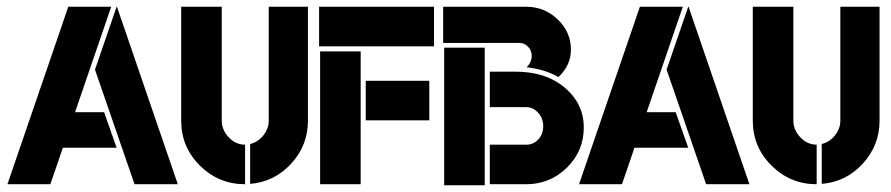

<svg xmlns="http://www.w3.org/2000/svg" viewBox="-20 -545 2637 568"><path d="M325 -525H326L506 0H378L261 -339ZM166 -108 129 0H2L182 -525H309L202 -213H288L325 -108Z M705 0Q627 0 571.5 -55Q516 -110 516 -188V-525H636V-188Q636 -161 656.5 -139Q677 -117 705 -117ZM720 -1V-119Q744 -125 759.5 -145Q775 -165 775 -188V-525H891V-188Q891 -115 841.5 -61Q792 -7 720 -1Z M927 0V-393H1047V0ZM1062 -306H1250V-189H1062ZM924 -525H1264V-408H924Z M1538 -346Q1553 -361 1553 -380Q1553 -396 1542 -407Q1531 -418 1517 -418H1291V-525H1537Q1591 -525 1630 -487.5Q1669 -450 1669 -398Q1669 -352 1632 -317Q1592 -340 1538 -346ZM1537 0H1429V-117H1537Q1558 -117 1572.5 -132.5Q1587 -148 1587 -172Q1587 -195 1572 -211.5Q1557 -228 1537 -228H1492H1429V-333H1489H1505Q1595 -333 1651 -285.5Q1707 -238 1707 -168Q1707 -98 1657 -49Q1607 0 1537 0ZM1294 3V-404H1414V3Z M2016 -525H2017L2197 0H2069L1952 -339ZM1857 -108 1820 0H1693L1873 -525H2000L1893 -213H1979L2016 -108Z M2396 0Q2318 0 2262.5 -55Q2207 -110 2207 -188V-525H2327V-188Q2327 -161 2347.5 -139Q2368 -117 2396 -117ZM2411 -1V-119Q2435 -125 2450.5 -145Q2466 -165 2466 -188V-525H2582V-188Q2582 -115 2532.5 -61Q2483 -7 2411 -1Z"/></svg>

Font: BroshK
Style: Medium
Weight: 500
Designer: gluk
Foundry: gluk
Version: Version 0.60